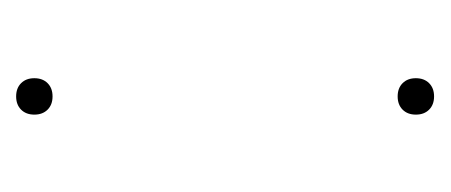

<svg xmlns="http://www.w3.org/2000/svg" viewBox="-176 -364 545 232"><g transform="rotate(90 96.0 -247.5)"><path d="M96 -500Q106 -500 112 -494Q118 -488 118 -478Q118 -468 112 -462Q106 -456 96 -456Q86 -456 80 -462Q74 -468 74 -478Q74 -488 80 -494Q86 -500 96 -500ZM96 -39Q106 -39 112 -33Q118 -27 118 -17Q118 -7 112 -1Q106 5 96 5Q86 5 80 -1Q74 -7 74 -17Q74 -27 80 -33Q86 -39 96 -39Z"/></g></svg>

Font: Work Sans Thin
Style: Regular
Weight: 250
Designer: Wei Huang
Foundry: Wei Huang
Version: Version 2.012